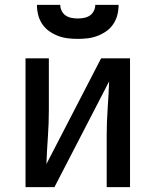

<svg xmlns="http://www.w3.org/2000/svg" viewBox="-20 -770 640 790"><path d="M85 0V-530H181V-318Q181 -262 177 -206Q173 -150 171 -95L396 -530H515V0H419V-212Q419 -268 423 -324Q427 -380 429 -435L204 0ZM300 -610Q279 -610 258.5 -612.5Q238 -615 218.5 -622.5Q199 -630 182 -642Q165 -654 153.5 -671.5Q142 -689 137 -709Q132 -729 132 -750H228Q228 -737 234 -725Q240 -713 250.5 -706Q261 -699 274 -696.5Q287 -694 300 -694Q313 -694 326 -696.5Q339 -699 349.5 -706Q360 -713 366 -725Q372 -737 372 -750H468Q468 -729 463 -709Q458 -689 446.5 -671.5Q435 -654 418 -642Q401 -630 381.5 -622.5Q362 -615 341.5 -612.5Q321 -610 300 -610Z"/></svg>

Font: Iosevka Curly Medium Extended
Style: Regular
Weight: 500
Width: 7
Monospace: yes
Designer: Belleve Invis
Foundry: Belleve Invis
Version: Version 11.1.0; ttfautohint (v1.8.3)